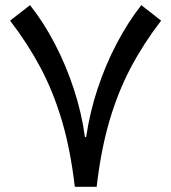

<svg xmlns="http://www.w3.org/2000/svg" viewBox="-20 -723 662 743"><path d="M313.5 -192.9Q327.1 -286.6 357.4 -378.7Q387.7 -470.7 431.2 -553.7Q474.6 -636.7 526.9 -703.1L603.5 -643.1Q536.1 -555.7 486.3 -461.7Q436.5 -367.7 403.6 -255.4Q370.6 -143.1 354 0H269.5Q252.9 -143.1 219.7 -255.4Q186.5 -367.7 136.5 -461.7Q86.4 -555.7 19 -643.1L96.2 -703.1Q148.9 -636.7 192.1 -553.7Q235.4 -470.7 265.6 -378.7Q295.9 -286.6 308.6 -192.9Z"/></svg>

Font: Estedad-FD Medium
Style: Regular
Weight: 500
Designer: Amin Abedi
Version: Version 7.3